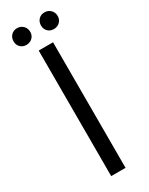

<svg xmlns="http://www.w3.org/2000/svg" viewBox="-220 -887 720 927"><g transform="rotate(-30 140.0 -423.0)"><path d="M100 0H180V-700H100ZM62.8 -753Q83 -753 96.5 -766Q110 -779 110 -799Q110 -819 96.5 -832.5Q83 -846 62.8 -846Q42.7 -846 29.8 -832.5Q17 -819 17 -799Q17 -779 29.8 -766Q42.7 -753 62.8 -753ZM215.8 -753Q236 -753 249.5 -766Q263 -779 263 -799Q263 -819 249.5 -832.5Q236 -846 215.8 -846Q195.7 -846 182.8 -832.5Q170 -819 170 -799Q170 -779 182.8 -766Q195.7 -753 215.8 -753Z"/></g></svg>

Font: Fixel Variable
Style: Regular
Weight: 100
Width: 3
Designer: AlfaBravo + MacPaw
Foundry: Kyrylo Tkachov, Marchela Mozhyna, Serhii Makarenko, Maria Weinstein, Zakhar Kryvoshyya
Version: Version 1.211